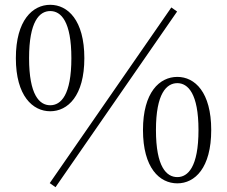

<svg xmlns="http://www.w3.org/2000/svg" viewBox="-20 -753 946 799"><path d="M189 -290C262 -290 331 -354 331 -511C331 -669 262 -733 189 -733C116 -733 46 -669 46 -511C46 -354 116 -290 189 -290ZM189 -315C144 -315 101 -358 101 -511C101 -664 144 -707 189 -707C234 -707 277 -664 277 -511C277 -358 234 -315 189 -315ZM718 10C791 10 859 -54 859 -212C859 -369 791 -433 718 -433C644 -433 575 -369 575 -212C575 -54 644 10 718 10ZM718 -16C673 -16 629 -58 629 -212C629 -364 673 -407 718 -407C762 -407 806 -364 806 -212C806 -58 762 -16 718 -16ZM211 26 717 -705 693 -722 187 9Z"/></svg>

Font: Source Han Serif TW VF
Style: Regular
Weight: 250
Designer: Ryoko NISHIZUKA 西塚涼子 (kana & ideographs); Frank Grießhammer (Latin, Greek & Cyrillic); Wenlong ZHANG 张文龙 (bopomofo); San
Foundry: Adobe
Version: Version 2.002;hotconv 1.1.0;makeotfexe 2.6.0